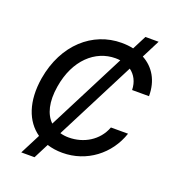

<svg xmlns="http://www.w3.org/2000/svg" viewBox="-159 -944 1054 1160"><g transform="rotate(20 367.5 -364.0)"><path d="M110.1 92.3H195.3L244.7 -4.6C274.9 5 307.9 9.9 343.4 9.9C499.6 9.9 629.6 -90.2 677.6 -234.4H567.5C532.7 -141.3 443.2 -90.2 348 -90.2C328.1 -90.2 309.7 -92.7 292.3 -97.7L552.9 -607.6C587.4 -582.7 609 -543.3 610.4 -490.8H719.1C719.5 -590.6 675.1 -663.7 601.9 -703.1L661.2 -819.6H576.3L530.2 -729.4C506.7 -734.7 481.2 -737.2 454.5 -737.2C269.2 -737.2 111.2 -600.1 72.4 -370.4C46.9 -214.5 89.5 -98.7 176.8 -38ZM179.3 -356.9C208.8 -536.6 322.1 -637.1 451 -637.1C461.6 -637.1 471.9 -636.4 481.9 -634.9L226.6 -135.3C181.8 -178.6 161.9 -253.2 179.3 -356.9Z"/></g></svg>

Font: Magic Ui Pro Medium
Style: Italic
Weight: 500
Italic angle: -9.39999°
Designer: Stefan Endress, Andreas Faust
Version: Version 1.000;FEAKit 1.0